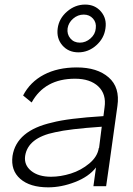

<svg xmlns="http://www.w3.org/2000/svg" viewBox="-20 -802 577 832"><path d="M313 -509.8Q401.4 -509.8 450.9 -466.6Q500.5 -423.3 488.8 -342.8L453.1 -86.9Q450.2 -63 439.9 4.9H384.8L396 -76.2Q364.7 -36.1 305.4 -13.2Q246.1 9.8 189 9.8Q109.9 9.8 67.9 -26.9Q25.9 -63.5 34.2 -126Q51.3 -236.3 206.1 -271Q273.4 -289.1 428.2 -298.8L433.1 -336.9Q441.4 -394 406 -427.5Q370.6 -460.9 305.2 -460.9Q173.8 -460.9 117.2 -357.9L80.1 -388.2Q110.4 -446.8 170.2 -478.3Q230 -509.8 313 -509.8ZM88.9 -126Q83.5 -87.4 114.7 -61.8Q146 -36.1 201.2 -36.1Q242.7 -36.1 287.1 -50Q331.5 -64 367.2 -93.8Q402.8 -123.5 408.2 -161.1L409.2 -160.2L420.9 -252.9Q279.8 -243.2 219.2 -229Q100.6 -205.1 88.9 -126ZM230 -679.2Q235.8 -722.2 270.8 -752.2Q305.7 -782.2 349.1 -782.2Q391.6 -782.2 417.5 -752Q443.4 -721.7 437 -679.2Q431.2 -635.7 397 -605.5Q362.8 -575.2 319.8 -575.2Q276.4 -575.2 250.2 -605.5Q224.1 -635.7 230 -679.2ZM272.9 -679.2Q269.5 -653.8 284.9 -635.5Q300.3 -617.2 326.2 -617.2Q351.6 -617.2 372.3 -635.5Q393.1 -653.8 395 -679.2Q398.4 -704.1 383.1 -721.4Q367.7 -738.8 342.8 -738.8Q317.4 -738.8 297.1 -721.4Q276.9 -704.1 272.9 -679.2Z"/></svg>

Font: Human Sans Light
Style: Italic
Weight: 300
Italic angle: -8°
Designer: Tim Radville
Foundry: Continuum
Version: Version 1.000;FEAKit 1.0